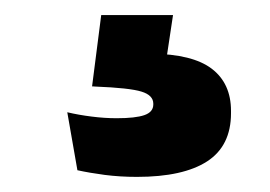

<svg xmlns="http://www.w3.org/2000/svg" viewBox="-20 -36 357 254"><path d="M113.9 -16.1H208.9L196.2 68.2L137.4 36.2Q148.4 35.3 158.9 35.1Q169.5 34.8 180.1 35Q234.7 35.6 260.1 54.9Q285.6 74.3 285.6 110.7V113.7Q285.6 157 254 177.5Q222.3 198 161.2 198Q138.9 198 118.6 195.4Q98.3 192.7 82.4 189.2L69 112.5Q84.2 116.1 101.2 118.2Q118.2 120.4 134.4 120.4Q159.2 120.4 171 116.3Q182.8 112.2 182.8 102.2V101.2Q182.8 90 167.2 85.2Q151.6 80.3 105.9 78.5Q104.1 78.3 103.1 78.3Q102.2 78.3 101.8 78.3Z"/></svg>

Font: Anek Devanagari Medium
Style: Regular
Weight: 500
Designer: Kailash Malviya (Devanagari) & Yesha Goshar (Latin)
Foundry: Ek Type
Version: Version 1.003